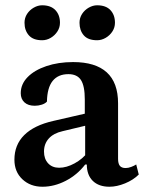

<svg xmlns="http://www.w3.org/2000/svg" viewBox="-20 -698 562 730"><path d="M141.5 12Q95.4 12 65.1 -16.4Q34.8 -44.8 34.8 -90.8Q34.8 -147.4 72.2 -184.5Q109.6 -221.6 182.6 -238.2L314.9 -268.6L302.4 -253.5V-319.5Q302.4 -371.2 287.8 -393.7Q273.2 -416.1 240.1 -416.1Q200.9 -416.1 180.1 -390.2Q159.4 -364.3 158.5 -311.8Q152.2 -304.6 139.3 -300.2Q126.5 -295.9 112.1 -295.9Q87 -295.9 72.9 -308.8Q58.9 -321.7 58.9 -343.7Q58.9 -378 84.8 -404.6Q110.7 -431.2 156.2 -446.6Q201.7 -462 258 -462Q342.8 -462 385.8 -423Q428.9 -383.9 428.9 -305.2V-94.1Q428.9 -76.2 435.6 -67.6Q442.4 -59.1 457.7 -59.1Q467.8 -59.1 479.2 -63.5Q490.7 -67.9 497.9 -72.7L507.6 -34.4Q486.7 -13.6 455.4 -0.8Q424.1 12 396.1 12Q355.6 12 332.8 -10.3Q310.1 -32.6 310.1 -72.4H303.8Q273.6 -33.1 229.9 -10.5Q186.2 12 141.5 12ZM204.8 -60.2Q233.1 -60.2 263.6 -76.9Q294.2 -93.5 314.4 -120.1L303.8 -94.6V-226.1L319.5 -223.6L218.2 -199.3Q183.7 -191.6 165.5 -171.4Q147.3 -151.2 147.3 -121.8Q147.3 -94 162.9 -77.1Q178.5 -60.2 204.8 -60.2ZM349.2 -545Q314.7 -545 298.5 -563.7Q282.3 -582.4 282.3 -611.5Q282.3 -630 292 -645Q301.7 -660 317.4 -668.9Q333.2 -677.9 349.2 -677.9Q382.7 -677.9 399.9 -659.5Q417.1 -641.1 417.1 -611.5Q417.1 -593.5 407.4 -578.5Q397.7 -563.4 381.9 -554.2Q366.1 -545 349.2 -545ZM140.1 -545Q106.2 -545 89.7 -563.7Q73.2 -582.4 73.2 -611.5Q73.2 -630 82.9 -645Q92.6 -660 108.4 -668.9Q124.1 -677.9 140.1 -677.9Q173.1 -677.9 190.6 -659.5Q208 -641.1 208 -611.5Q208 -593.5 198.3 -578.5Q188.6 -563.4 173.1 -554.2Q157.6 -545 140.1 -545Z"/></svg>

Font: Pitagon Serif
Style: Regular
Weight: 400
Designer: Travis Tran
Foundry: Pitagon
Version: Version 1.000;gftools[0.9.26]